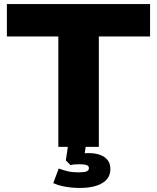

<svg xmlns="http://www.w3.org/2000/svg" viewBox="-20 -725 775 948"><path d="M268 0V-545H14V-705H721V-545H468V0ZM375 203Q339 203 303.5 197Q268 191 243 179L270 107Q291 115 314 120.5Q337 126 366 126Q395 126 407 121.5Q419 117 419 105Q419 94 407.5 90Q396 86 375 86Q366 86 353.5 86.5Q341 87 328 90L305 67L318 -20H406L394 60L353 40Q367 35 384 33Q401 31 418 31Q450 31 473.5 39.5Q497 48 511 65Q525 82 525 110Q525 141 506.5 161.5Q488 182 454.5 192.5Q421 203 375 203Z"/></svg>

Font: Nunito Sans 10pt SemiExpanded Black
Style: Regular
Weight: 900
Width: 6
Designer: Vernon Adams
Foundry: Vernon Adams
Version: Version 3.101;gftools[0.9.27]